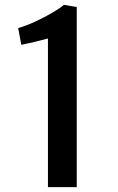

<svg xmlns="http://www.w3.org/2000/svg" viewBox="-20 -773 487 793"><path d="M178 0V-614Q149.5 -606.5 122.8 -600Q96 -593.5 68 -588L55 -657Q87 -666 125.5 -683.8Q164 -701.5 196.8 -720.8Q229.5 -740 244 -753L297 -744V0Z"/></svg>

Font: Merriweather Sans
Style: Regular
Weight: 400
Designer: Eben Sorkin
Foundry: Eben Sorkin
Version: Version 1.008; ttfautohint (v1.7.19-72a1) -l 8 -r 50 -G 200 